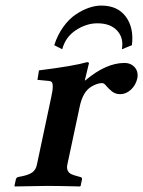

<svg xmlns="http://www.w3.org/2000/svg" viewBox="-20 -671 517 693"><path d="M419.9 -493.2Q427.2 -534.2 402.8 -560.5Q378.4 -586.9 331.5 -586.9Q292 -586.9 254.2 -562.3Q216.3 -537.6 204.6 -493.2L175.8 -507.8Q187.5 -544.9 208.5 -574Q229.5 -603 253.9 -619.1Q278.3 -635.3 301.5 -643.1Q324.7 -650.9 345.2 -650.9Q404.8 -650.9 434.3 -610.6Q463.9 -570.3 456.1 -507.8ZM288.1 -380.9Q362.8 -443.8 429.2 -443.8Q446.3 -443.8 458.3 -435.3Q470.2 -426.8 474.4 -414.1Q478.5 -401.4 475.6 -388.2Q470.2 -363.8 452.6 -347.4Q435.1 -331.1 413.6 -331.1Q396.5 -331.1 384 -341.1Q371.6 -351.1 363.5 -361.1Q355.5 -371.1 348.6 -371.1Q330.6 -371.1 309.1 -357.9Q279.3 -339.8 268.1 -288.1L223.1 -77.1Q220.2 -63.5 224.6 -54.9Q229 -46.4 237.3 -42.5Q245.6 -38.6 262.2 -34.2L270 -32.2Q277.3 -30.3 275.9 -22.9L271 0L268.6 2Q189 0 149.9 0L33.7 2L32.2 0L37.1 -22.9Q38.6 -30.3 45.9 -32.2L56.2 -34.2Q82.5 -39.1 95.9 -48.3Q109.4 -57.6 113.3 -77.1L165 -320.8Q170.4 -344.7 170.4 -357.9Q170.4 -371.1 166.7 -374.8Q163.1 -378.4 155.8 -378.9L115.2 -382.8L120.6 -417Q246.1 -432.6 294.9 -446.8Q299.8 -445.8 301.3 -443.8L286.1 -380.9Z"/></svg>

Font: Linux Libertine Slanted
Style: Semibold Slanted
Weight: 600
Designer: Philipp H. Poll
Foundry: Philipp H. Poll
Version: Version 5.1.1